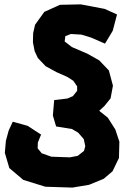

<svg xmlns="http://www.w3.org/2000/svg" viewBox="-20 -684 578 874"><path d="M475.6 -363.3 431.6 -409.2 377.9 -439.5 307.6 -469.7 274.4 -495.1 277.3 -519.5 302.7 -529.3 350.6 -526.4 392.6 -513.7 458 -485.4 493.2 -543.9 512.7 -618.2 456.1 -643.6 347.7 -664.1 252.9 -662.1 181.6 -629.9 139.6 -571.3 130.9 -533.2 129.9 -491.2 137.7 -451.2 152.3 -419.9 187.5 -382.8 237.3 -355.5 286.1 -334 313.5 -316.4 331.1 -291V-270.5L311.5 -246.1L286.1 -235.4L226.6 -228.5L220.7 -158.2L235.4 -108.4L307.6 -96.7L335.9 -80.1L361.3 -50.8L368.2 -18.6L362.3 2.9L334 25.4L297.9 32.2L213.9 29.3L169.9 13.7L151.4 -8.8L152.3 -35.2L167 -71.3L105.5 -111.3L38.1 -129.9L19.5 -89.8L6.8 -43L2 11.7L22.5 81.1L85.9 134.8L186.5 166L309.6 169.9L385.7 157.2L452.1 129.9L492.2 95.7L521.5 35.2L523.4 -39.1L504.9 -94.7L470.7 -148.4L431.6 -179.7L455.1 -201.2L483.4 -236.3L494.1 -293.9Z"/></svg>

Font: MaokenAssortedSans-TC
Style: Regular
Weight: 500
Version: Version 0.83